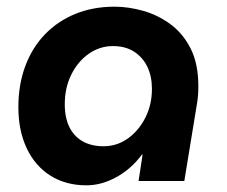

<svg xmlns="http://www.w3.org/2000/svg" viewBox="-20 -542 679 575"><path d="M239 13Q177 13 131 -16Q85 -45 60 -98Q35 -151 35 -221Q35 -288 55.5 -343.5Q76 -399 114.5 -439Q153 -479 206 -500.5Q259 -522 323 -522Q365 -522 409 -509.5Q453 -497 490.5 -469.5Q528 -442 551 -396.5Q574 -351 574 -284Q574 -269 573 -256.5Q572 -244 570 -232L532 0H395L407 -79H405Q373 -36 328.5 -11.5Q284 13 239 13ZM290 -104Q330 -104 362.5 -127Q395 -150 415 -189Q435 -228 435 -276Q435 -313 421.5 -341.5Q408 -370 382 -387Q356 -404 318 -404Q279 -404 246 -381Q213 -358 193.5 -318.5Q174 -279 174 -230Q174 -189 188 -161Q202 -133 228 -118.5Q254 -104 290 -104Z"/></svg>

Font: MuseoModerno Thin SemiBold
Style: Italic
Weight: 600
Italic angle: -9°
Version: Version 1.003